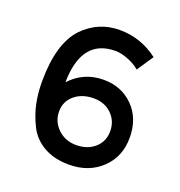

<svg xmlns="http://www.w3.org/2000/svg" viewBox="-101 -599 649 693"><g transform="rotate(20 223.5 -253.0)"><path d="M123.7 -269.1Q175.3 -324.7 251.5 -324.7Q319.6 -324.7 364.9 -279.4Q410.3 -234 410.3 -159.8Q410.3 -86.6 361.3 -40.2Q312.4 6.2 237.1 6.2Q179.4 6.2 139.2 -17Q99 -40.2 79.4 -79.9Q59.8 -119.6 51.5 -158.8Q43.3 -197.9 43.3 -242.3Q43.3 -389.7 105.2 -454.6Q162.9 -513.4 244.3 -513.4Q325.8 -513.4 391.8 -462.9L349.5 -400Q332 -415.5 304.6 -426.3Q277.3 -437.1 255.7 -437.1Q125.8 -437.1 123.7 -269.1ZM138.1 -162.9Q138.1 -123.7 166.5 -96.4Q194.8 -69.1 237.1 -69.1Q280.4 -69.1 308.2 -93.8Q336.1 -118.6 336.1 -157.7Q336.1 -196.9 309.3 -223.2Q282.5 -249.5 240.2 -249.5Q195.9 -249.5 167 -225.3Q138.1 -201 138.1 -162.9Z"/></g></svg>

Font: NATS
Style: Regular
Weight: 400
Designer: Purushoth Kumar Guthula
Foundry: Silicon Andhra, USA.
Version: Version 1.0.4; ttfautohint (v1.2.25-373a) -l 7 -r 28 -G 50 -